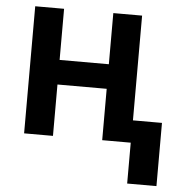

<svg xmlns="http://www.w3.org/2000/svg" viewBox="-52 -595 789 821"><g transform="rotate(5 342.5 -184.5)"><path d="M66.1 0V-545.5H190V-326H401.3V-545.5H524.9V-95.9H649.5V175.4H523.8V0H401.3V-220.5H190V0Z"/></g></svg>

Font: Inter P Semi Bold
Style: Regular
Weight: 600
Designer: Rasmus Andersson
Foundry: rsms
Version: Version 3.018;git-588b23468